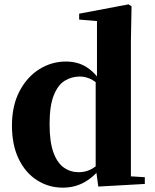

<svg xmlns="http://www.w3.org/2000/svg" viewBox="-20 -846 713 883"><path d="M269 17Q204 17 150.5 -17Q97 -51 66 -115Q35 -179 35 -269Q35 -360 69.5 -426Q104 -492 160.5 -527.5Q217 -563 283 -563Q337 -563 377 -538Q417 -513 450 -462H459L440 -450Q417 -474 393.5 -484Q370 -494 347 -494Q309 -494 277.5 -474.5Q246 -455 227 -407Q208 -359 208 -275Q208 -194 225.5 -145.5Q243 -97 273.5 -75.5Q304 -54 342 -54Q368 -54 391.5 -64Q415 -74 437 -96L459 -80H448Q415 -35 370 -9Q325 17 269 17ZM432 12 420 -77V-79V-471L426 -483V-749L344 -756V-783L571 -826L585 -817L582 -657V-35L646 -31V0Z"/></svg>

Font: Noto Serif TC ExtraLight Black
Style: Regular
Weight: 900
Version: Version 2.003-H1;hotconv 1.1.1;makeotfexe 2.6.0